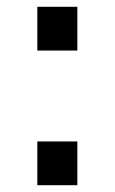

<svg xmlns="http://www.w3.org/2000/svg" viewBox="-20 -546 338 566"><path d="M90 -397V-526H208V-397ZM90 0V-129H208V0Z"/></svg>

Font: Archivo SemiCondensed SemiBold
Style: Regular
Weight: 600
Width: 4
Designer: Hector Gatti
Foundry: Omnibus-Type
Version: Version 2.001; ttfautohint (v1.8.3)